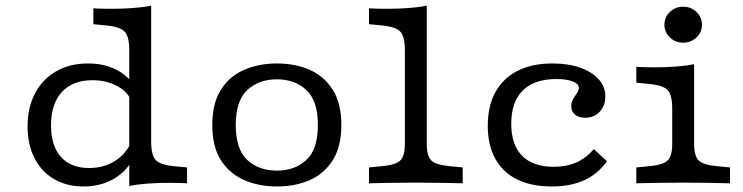

<svg xmlns="http://www.w3.org/2000/svg" viewBox="-20 -653 2648 684"><path d="M277.9 11.3Q217.4 11.3 172.5 -15Q127.6 -41.2 102.9 -89.7Q78.2 -138.1 78.2 -202.5Q78.2 -270.4 105 -320.8Q131.8 -371.2 180.1 -399Q228.5 -426.9 293.5 -426.9Q346 -426.9 387.2 -408.1Q428.4 -389.4 455.6 -352.7L444.4 -301.1Q429 -331.2 392.3 -349.2Q355.7 -367.2 309.1 -367.2Q238.9 -367.2 200.4 -325.2Q161.8 -283.2 161.8 -206.2Q161.8 -133.2 197.2 -93.8Q232.6 -54.5 297.8 -54.5Q351 -54.5 391.3 -80.6Q431.6 -106.6 449 -151.9L455.9 -94.1Q435 -45.3 387.4 -17Q339.8 11.3 277.9 11.3ZM440.5 0V-206.7H518.5V-149.6Q518.5 -101 534.3 -83.4Q550.2 -65.8 598.9 -61.1L646.4 -56.5V0Q634.6 -0.8 618.1 -1.2Q601.6 -1.6 579.7 -1.6Q540.4 -1.6 503.9 1.2Q467.3 4 440.5 9.6ZM440.5 -206.7V-473.7Q440.5 -522.3 424.6 -539.8Q408.8 -557.4 360 -562.2L312.6 -566.8V-623.3Q324.4 -622.5 341.3 -622.1Q358.2 -621.7 379.3 -621.7Q418.5 -621.7 455.1 -624.5Q491.7 -627.3 518.5 -632.9V-623.3V-206.7Z M966.6 11.3Q902 11.3 849.9 -11.4Q797.8 -34.2 767.1 -82.2Q736.3 -130.3 736.3 -207.4Q736.3 -284.5 766.7 -332.9Q797.1 -381.4 849.6 -404.1Q902 -426.9 966.6 -426.9Q1031.9 -426.9 1083.6 -404.1Q1135.2 -381.4 1165.7 -332.9Q1196.1 -284.5 1196.1 -207.4Q1196.1 -131 1165.7 -82.6Q1135.2 -34.2 1083.6 -11.4Q1031.9 11.3 966.6 11.3ZM966.6 -45.2Q1030.4 -45.2 1071.4 -83.1Q1112.5 -121 1112.5 -207.4Q1112.5 -294.1 1071.4 -332.2Q1030.4 -370.4 966.6 -370.4Q901.9 -370.4 860.9 -332.2Q819.9 -294.1 819.9 -207.4Q819.9 -121 860.9 -83.1Q901.9 -45.2 966.6 -45.2Z M1461.4 -2.4Q1408.8 -2.4 1370.1 -1.6Q1331.5 -0.8 1294.5 0V-56.5L1341.9 -61.1Q1390.7 -65.8 1406.5 -81.8Q1422.4 -97.7 1422.4 -141.5V-206.7H1500.4V-141.5Q1500.4 -97.7 1516.2 -81.8Q1532.1 -65.8 1580.8 -61.1L1628.3 -56.5V0Q1591.4 -0.8 1552.7 -1.6Q1513.9 -2.4 1461.4 -2.4ZM1422.4 -206.7V-473.7Q1422.4 -522.3 1406.5 -539.8Q1390.7 -557.4 1341.9 -562.2L1294.5 -566.8V-623.3Q1306.3 -622.5 1323.2 -622.1Q1340.1 -621.7 1361.2 -621.7Q1400.4 -621.7 1437 -624.5Q1473.6 -627.3 1500.4 -632.9V-623.3V-206.7Z M1945.7 11.3Q1873.1 11.3 1822.2 -13.8Q1771.2 -38.9 1744.5 -87.3Q1717.7 -135.7 1717.7 -204.9Q1717.7 -275.7 1745 -325Q1772.2 -374.3 1823.8 -400.6Q1875.4 -426.9 1948.2 -426.9Q2004.8 -426.9 2046.9 -411.9Q2088.9 -397 2112.7 -370.7Q2136.5 -344.4 2136.5 -308.8Q2136.5 -276.1 2116.3 -254.8Q2096 -233.5 2064.7 -233.5Q2041.6 -233.5 2028.4 -244.6Q2015.1 -255.6 2015.1 -274.3Q2015.1 -289 2021.9 -300.5Q2028.7 -311.9 2035.5 -321.7Q2042.2 -331.6 2042.2 -339.9Q2042.2 -354.2 2020.5 -362.8Q1998.7 -371.4 1961.9 -371.4Q1883.5 -371.4 1842.4 -330.6Q1801.3 -289.9 1801.3 -212.3Q1801.3 -137.2 1840 -98Q1878.6 -58.8 1953.4 -58.8Q1998.1 -58.8 2032.9 -74.1Q2067.7 -89.5 2095.6 -121.7L2142.4 -78.6Q2109.9 -33.3 2061.5 -11Q2013 11.3 1945.7 11.3Z M2374.8 -206.7V-265.3Q2374.8 -313.8 2359 -331.4Q2343.1 -349 2294.4 -353.7L2246.9 -358.4V-414.8Q2258.7 -414 2275.6 -413.6Q2292.5 -413.2 2313.6 -413.2Q2352.8 -413.2 2389.4 -416Q2426 -418.8 2452.8 -424.4V-414.8V-206.7ZM2413.8 -2.4Q2361.2 -2.4 2322.6 -1.6Q2283.9 -0.8 2246.9 0V-56.5L2294.4 -61.1Q2343.1 -65.8 2359 -81.8Q2374.8 -97.7 2374.8 -141.5V-206.7H2452.8V-141.5Q2452.8 -97.7 2468.6 -81.8Q2484.5 -65.8 2533.2 -61.1L2580.7 -56.5V0Q2543.8 -0.8 2505.1 -1.6Q2466.4 -2.4 2413.8 -2.4ZM2413.9 -500.9Q2386.1 -500.9 2366.6 -519.6Q2347 -538.3 2347 -565Q2347 -591.8 2366.6 -610.5Q2386.1 -629.1 2413.9 -629.1Q2441.6 -629.1 2461.2 -610.5Q2480.7 -591.8 2480.7 -565Q2480.7 -538.3 2461.2 -519.6Q2441.6 -500.9 2413.9 -500.9Z"/></svg>

Font: Playfair 5pt SemiExpanded Light
Style: Regular
Weight: 300
Width: 6
Designer: Claus Eggers Sørensen
Foundry: Claus Eggers Sørensen
Version: Version 2.203